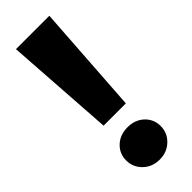

<svg xmlns="http://www.w3.org/2000/svg" viewBox="-260 -805 840 840"><g transform="rotate(-45 160.5 -384.5)"><path d="M264.4 -777.8 230 -270H92.2L57.8 -777.8ZM54.4 -92.2Q54.4 -134.4 84.4 -162.8Q114.4 -191.1 161.1 -191.1Q207.8 -191.1 237.8 -162.8Q267.8 -134.4 267.8 -92.2Q267.8 -50 237.2 -20.6Q206.7 8.9 161.1 8.9Q115.6 8.9 85 -20.6Q54.4 -50 54.4 -92.2Z"/></g></svg>

Font: Paperlogy 8 ExtraBold
Style: Regular
Weight: 800
Designer: redesigned by Lee Juim, glyphs from Gmarket Sans & Montserrat
Foundry: PT&
Version: Version 1.001